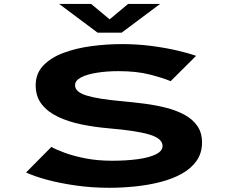

<svg xmlns="http://www.w3.org/2000/svg" viewBox="-20 -926 1140 958"><path d="M526 11Q436.5 11 355.8 -0.8Q275 -12.5 211.2 -30Q147.5 -47.5 110 -65.5L236.5 -193Q261 -179 304.8 -163Q348.5 -147 408 -135.5Q467.5 -124 540 -124Q612 -124 668.8 -132Q725.5 -140 758.2 -156.2Q791 -172.5 791 -197.5Q791 -235 726.2 -254.5Q661.5 -274 525 -285.5Q453.5 -291.5 387.5 -305Q321.5 -318.5 269.8 -343Q218 -367.5 188 -406Q158 -444.5 158 -500.5Q158 -559 195.8 -598.8Q233.5 -638.5 296.2 -662Q359 -685.5 435.5 -695.8Q512 -706 589 -706Q664 -706 735.2 -696.8Q806.5 -687.5 865 -673.8Q923.5 -660 958.5 -647.5L831.5 -521Q793.5 -537 728 -554Q662.5 -571 571 -571Q513.5 -571 464.2 -563.2Q415 -555.5 384.8 -540Q354.5 -524.5 354.5 -500.5Q354.5 -467 412.2 -449.2Q470 -431.5 589 -421Q643.5 -416 700 -408.8Q756.5 -401.5 808 -388.5Q859.5 -375.5 900.2 -353.5Q941 -331.5 964.5 -297.8Q988 -264 988 -215Q988 -162 960.8 -123.5Q933.5 -85 886.8 -59Q840 -33 780.2 -17.8Q720.5 -2.5 655 4.2Q589.5 11 526 11ZM275 -906.5H434.5L527 -829.5L619.5 -906.5H779L587 -763H467Z"/></svg>

Font: Trispace Expanded
Style: Bold
Weight: 700
Width: 7
Designer: Tyler Finck
Foundry: Etcetera Type Company
Version: Version 1.210; ttfautohint (v1.8.3)